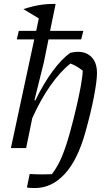

<svg xmlns="http://www.w3.org/2000/svg" viewBox="-20 -748 557 970"><path d="M35 0 153 -549H65L75 -592H163L176 -655L98 -702Q145 -717 182.5 -723Q220 -729 261 -728L233 -592H401L390 -549H225L202 -435L154 -242L158 -240Q200 -326 246 -388.5Q292 -451 335 -481Q396 -496 433 -468Q470 -440 470 -379Q470 -340 454.5 -259Q439 -178 411 -79Q372 61 306.5 131.5Q241 202 157 202Q149 202 135.5 201.5Q122 201 116 199L130 131Q146 132 162 132.5Q178 133 194 133Q207 133 219 132.5Q231 132 242 132Q271 95 293 42.5Q315 -10 337 -92Q352 -147 365.5 -205Q379 -263 388 -312Q397 -361 398 -391Q368 -415 336 -427Q285 -387 235 -316Q185 -245 143 -151L112 0Z"/></svg>

Font: Piazzolla
Style: Italic
Weight: 400
Italic angle: -11.3°
Designer: Juan Pablo del Peral
Foundry: Huerta Tipografica
Version: Version 1.330